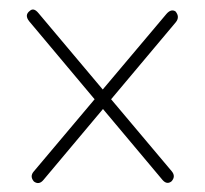

<svg xmlns="http://www.w3.org/2000/svg" viewBox="-20 -551 441 413"><path d="M53 -160.5Q43.5 -171.5 52.5 -182L183.5 -337.5L43 -505Q32 -518.5 44 -527.5Q52.5 -535.5 63 -522.5L201 -358.5L338 -521Q348 -532.5 357.5 -526.5Q367.5 -514.5 358 -503L219 -337.5L349.5 -182.5Q358.5 -171.5 349 -161Q339 -153 329.5 -164L201.5 -316.5L73.5 -164Q64 -152.5 53 -160.5Z"/></svg>

Font: Fraunces 144pt S100 Thin
Style: Regular
Weight: 100
Version: Version 1.000; ttfautohint (v1.8.3)